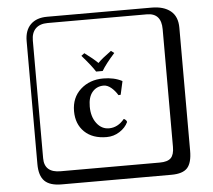

<svg xmlns="http://www.w3.org/2000/svg" viewBox="-62 -822 1223 1102"><g transform="rotate(-5 550.0 -271.0)"><path d="M540 -416H502Q481 -450.2 425.8 -513.2L443.8 -526.9Q490.7 -492.7 520 -463.9Q543 -487.8 597.2 -526.9L615.2 -513.2Q563 -455.1 540 -416ZM538.1 -332Q498 -332 473.1 -303Q448.2 -273.9 448.2 -219.2Q448.2 -160.2 476.6 -122.6Q504.9 -85 547.9 -85Q598.6 -85 636.2 -130.9H638.2Q653.3 -122.1 653.8 -111.8Q638.7 -79.6 604.7 -57.9Q570.8 -36.1 529.8 -36.1Q448.7 -36.1 402.3 -81.1Q356 -126 356 -200.2Q356 -278.3 408.4 -325.7Q460.9 -373 539.1 -373Q601.1 -373 647 -349.1L647.9 -347.2L630.9 -271L618.2 -270Q602.1 -296.9 580.6 -314.5Q559.1 -332 538.1 -332ZM249 -717.8Q204.1 -717.8 179.9 -693.8Q155.8 -669.9 155.8 -625V53.2Q155.8 136.2 249 136.2H820.8Q865.7 136.2 884.8 117.2Q903.8 98.1 903.8 53.2V-625Q903.8 -717.8 820.8 -717.8ZM1000 84Q1000 152.8 973.4 182.4Q946.8 211.9 880.9 211.9H249Q181.2 211.9 150.6 181.4Q120.1 150.9 120.1 84V-625Q120.1 -687 154.1 -720.5Q188 -753.9 249 -753.9H851.1Q920.9 -753.9 960.4 -721.9Q1000 -689.9 1000 -625Z"/></g></svg>

Font: Linux Biolinum Keyboard O
Style: Regular
Weight: 700
Designer: Philipp H. Poll
Foundry: Philipp H. Poll
Version: Version 0.6.1